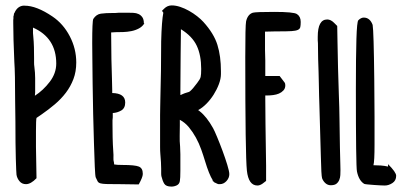

<svg xmlns="http://www.w3.org/2000/svg" viewBox="-20 -772 1516 710"><path d="M30 -708H29Q29 -710 30 -712Q31 -714 31 -716Q31 -718 31.5 -719.5Q32 -721 32 -723H33Q43 -748 65 -751H71Q115 -751 174 -711Q214 -684 238 -638Q262 -592 262 -541Q262 -507 251.5 -479.5Q241 -452 223.5 -429Q206 -406 183 -386.5Q160 -367 134 -349L115 -336Q113 -328 113 -288V-229L115 -113Q94 -91 76 -91Q61 -91 52 -102Q43 -113 41 -126Q40 -134 38.5 -185Q37 -236 37 -321Q37 -341 36.5 -360Q36 -379 36 -396Q36 -504 33 -543Q31 -588 30 -624Q29 -660 29 -686Q29 -693 29 -698Q29 -703 30 -708ZM103 -638Q105 -618 105.5 -597.5Q106 -577 106 -557Q106 -548 106 -540Q106 -532 107 -526Q110 -503 110 -483Q110 -463 110 -449Q110 -435 110 -430Q110 -425 109 -418Q140 -438 164 -469.5Q188 -501 188 -537Q188 -632 102 -670V-657Q102 -654 102 -649.5Q102 -645 103 -638Z M321 -613Q321 -694 325 -702Q336 -719 353 -721.5Q370 -724 400 -724H407Q413 -725 420 -725Q427 -725 435 -725H451Q462 -725 473 -724.5Q484 -724 492.5 -720Q501 -716 506.5 -708Q512 -700 512 -686H514Q507 -674 494 -667Q481 -660 466 -657Q451 -654 435.5 -653.5Q420 -653 407 -653Q403 -653 399 -652.5Q395 -652 391 -652L392 -553Q393 -511 394 -481.5Q395 -452 395 -437V-428Q443 -427 443 -393Q443 -372 428.5 -363.5Q414 -355 397 -354V-338Q396 -333 396 -327.5Q396 -322 396 -314Q396 -290 396.5 -264.5Q397 -239 399 -210Q400 -199 399.5 -189Q399 -179 401 -173Q402 -170 402 -164Q407 -163 414.5 -162.5Q422 -162 433 -162Q479 -162 493.5 -156Q508 -150 508 -130V-128Q508 -117 493 -90L423 -91H414Q387 -91 373 -91.5Q359 -92 351.5 -94Q344 -96 341 -101.5Q338 -107 334 -116Q332 -121 330.5 -156Q329 -191 327.5 -241.5Q326 -292 324.5 -351Q323 -410 322.5 -463.5Q322 -517 321.5 -558Q321 -599 321 -613Z M572 -263V-347Q572 -365 572.5 -379.5Q573 -394 573 -405Q576 -507 576 -619Q577 -657 579 -683.5Q581 -710 584 -725L579 -732L587 -740Q599 -752 615 -752Q630 -752 646.5 -746.5Q663 -741 679 -732Q695 -723 709 -712Q723 -701 732 -691Q771 -648 784 -606Q797 -564 797 -509V-498Q797 -481 789.5 -461Q782 -441 770 -422Q758 -403 743 -388Q728 -373 713 -365L715 -363Q716 -363 716 -362.5Q716 -362 717 -362L718 -361Q744 -341 768 -298Q773 -289 783 -265Q793 -241 803 -214Q813 -187 820.5 -162.5Q828 -138 828 -128Q828 -114 817.5 -102.5Q807 -91 793 -91H789Q786 -91 782.5 -93Q779 -95 774 -97V-96Q773 -97 772.5 -98Q772 -99 771 -100Q768 -101 766 -103L767 -105Q753 -127 738 -177Q732 -197 724 -219.5Q716 -242 704.5 -263Q693 -284 678.5 -301.5Q664 -319 645 -329V-307Q645 -289 644.5 -269.5Q644 -250 646 -230Q647 -217 647 -202Q647 -187 647 -172V-141Q647 -127 646.5 -117Q646 -107 645 -102Q643 -91 633.5 -86.5Q624 -82 614 -82Q594 -82 587.5 -92.5Q581 -103 577 -120Q576 -124 576 -131Q576 -138 576 -148Q576 -169 573 -202Q572 -213 572 -228Q572 -243 572 -263ZM647 -430V-421H649L653 -423Q664 -428 672 -430Q680 -432 682 -434Q687 -438 694 -446Q701 -454 709 -465Q720 -479 722 -487.5Q724 -496 724 -517Q724 -568 707.5 -603Q691 -638 649 -664V-654Q649 -636 648.5 -615.5Q648 -595 648 -572Q648 -541 647.5 -506.5Q647 -472 647 -430Z M890 -693Q896 -719 915 -725Q926 -728 994 -728Q1066 -728 1078 -720Q1092 -711 1092 -691Q1092 -679 1090.5 -672Q1089 -665 1081.5 -661.5Q1074 -658 1058.5 -657Q1043 -656 1016 -656H1002L960 -655V-587Q960 -577 960.5 -567.5Q961 -558 961 -548V-491H1014L1027 -474Q1031 -469 1033 -466Q1035 -463 1035 -456Q1035 -445 1028 -437.5Q1021 -430 1011.5 -426Q1002 -422 990.5 -420.5Q979 -419 970 -419H961V-407Q961 -345 964 -159V-103L951 -93Q941 -86 932 -86Q899 -86 893 -141Q887 -198 887 -560Q887 -678 890 -693Z M1155 -636Q1155 -700 1190 -700Q1203 -700 1215 -688L1227 -676L1228 -619Q1229 -571 1230 -521Q1231 -471 1233 -423Q1235 -374 1235.5 -326Q1236 -278 1237 -227Q1238 -188 1238.5 -166Q1239 -144 1239 -143Q1239 -134 1238.5 -124.5Q1238 -115 1234.5 -106.5Q1231 -98 1224 -92.5Q1217 -87 1203 -87Q1192 -87 1183.5 -94.5Q1175 -102 1171 -113Q1168 -123 1166.5 -193Q1165 -263 1161 -386L1160 -417Q1159 -443 1159 -465Q1159 -487 1158 -507Q1156 -559 1156 -588.5Q1156 -618 1155 -623Z M1296 -442Q1296 -564 1298 -628Q1300 -692 1305 -697Q1315 -707 1325 -707Q1348 -707 1358 -680Q1360 -669 1361.5 -618Q1363 -567 1364 -479Q1365 -401 1365 -340Q1365 -279 1365 -237Q1365 -176 1361 -161Q1375 -161 1388.5 -160Q1402 -159 1415 -156V-165Q1445 -135 1445 -122Q1445 -104 1431 -95Q1417 -86 1403 -86Q1399 -86 1387.5 -86.5Q1376 -87 1363 -88Q1350 -89 1339.5 -90Q1329 -91 1327 -92Q1307 -104 1300 -138Q1296 -155 1296 -442Z"/></svg>

Font: PreciousPlastic
Style: Regular
Weight: 700
Version: Version 001.006